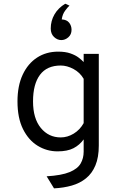

<svg xmlns="http://www.w3.org/2000/svg" viewBox="-20 -800 656 1030"><path d="M269.8 210.5 230.2 145.8Q310.6 141 353.5 123.2Q396.4 105.4 412.6 77.2Q428.8 49.1 428.8 13.8V-52.2Q407 -21.9 374.2 -4.9Q341.5 12 288.8 12Q231 12 182.1 -18Q133.1 -48 103.4 -107.5Q73.8 -167 73.8 -256Q73.8 -339.8 101.8 -399.5Q129.8 -459.2 178.9 -491.1Q228.1 -523 292.2 -523Q331 -523 358.1 -513.4Q385.1 -503.9 402.2 -490.7Q419.4 -477.5 428.8 -467V-511H510V-19.5Q510 44 491.9 87.2Q473.9 130.4 441.4 156.6Q409 182.9 365.2 195.4Q321.5 207.9 269.8 210.5ZM305.8 -62.8Q341.8 -62.8 375.3 -83.1Q408.9 -103.5 428.8 -139.5V-377.2Q409.1 -411.2 374.2 -429.9Q339.4 -448.5 305.8 -448.5Q231.9 -448.5 194.6 -398.8Q157.2 -349 157.2 -256Q157.2 -164.5 199 -113.6Q240.8 -62.8 305.8 -62.8ZM308.8 -585Q287.4 -585 269.8 -601.7Q252.2 -618.4 252.2 -647Q252.2 -688.2 272.3 -722.8Q292.4 -757.4 330 -780L352.8 -769.8Q345.5 -764 330.2 -743.9Q315 -723.9 311.2 -695.8Q338.1 -694.6 350.9 -678.3Q363.8 -662 363.8 -640.2Q363.8 -615.1 346.7 -600.1Q329.6 -585 308.8 -585Z"/></svg>

Font: Overpass Mono Light
Style: Regular
Weight: 300
Monospace: yes
Designer: Delve Withrington, Dave Bailey
Foundry: Delve Fonts LLC
Version: Version 4.000